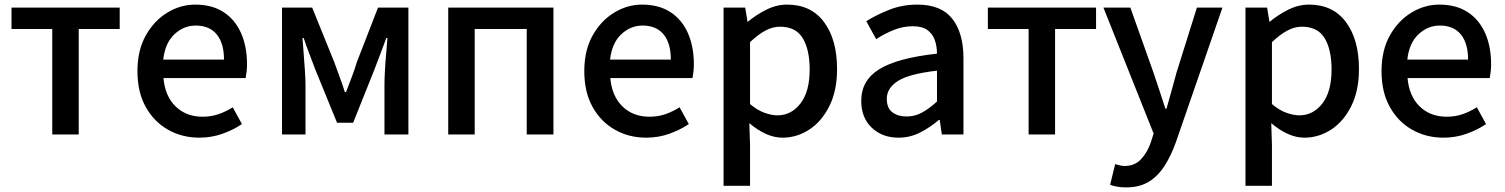

<svg xmlns="http://www.w3.org/2000/svg" viewBox="-20 -584 6539 834"><path d="M207 0V-458H30V-551H500V-458H322V0Z M846 14Q771 14 710 -20.5Q649 -55 613 -119.5Q577 -184 577 -275Q577 -365 613 -429.5Q649 -494 706.5 -529Q764 -564 828 -564Q901 -564 951 -531.5Q1001 -499 1027 -440.5Q1053 -382 1053 -304Q1053 -287 1051 -271.5Q1049 -256 1047 -245H690Q697 -166 743 -121.5Q789 -77 860 -77Q897 -77 929 -88Q961 -99 991 -118L1031 -45Q994 -20 946.5 -3Q899 14 846 14ZM689 -325H953Q953 -396 921.5 -434.5Q890 -473 830 -473Q778 -473 737.5 -435Q697 -397 689 -325Z M1205 0V-551H1336L1432 -314Q1444 -280 1456 -248Q1468 -216 1478 -184H1483Q1495 -216 1507.5 -248Q1520 -280 1530 -314L1622 -551H1754V0H1650V-214Q1650 -240 1652 -277Q1654 -314 1657.5 -352Q1661 -390 1663 -419H1658Q1646 -385 1632 -349Q1618 -313 1606 -281L1514 -51H1444L1350 -281Q1338 -313 1324 -349.5Q1310 -386 1299 -419H1294Q1296 -390 1299 -352Q1302 -314 1304.5 -277Q1307 -240 1307 -214V0Z M1927 0V-551H2384V0H2268V-458H2042V0Z M2787 14Q2712 14 2651 -20.5Q2590 -55 2554 -119.5Q2518 -184 2518 -275Q2518 -365 2554 -429.5Q2590 -494 2647.5 -529Q2705 -564 2769 -564Q2842 -564 2892 -531.5Q2942 -499 2968 -440.5Q2994 -382 2994 -304Q2994 -287 2992 -271.5Q2990 -256 2988 -245H2631Q2638 -166 2684 -121.5Q2730 -77 2801 -77Q2838 -77 2870 -88Q2902 -99 2932 -118L2972 -45Q2935 -20 2887.5 -3Q2840 14 2787 14ZM2630 -325H2894Q2894 -396 2862.5 -434.5Q2831 -473 2771 -473Q2719 -473 2678.5 -435Q2638 -397 2630 -325Z M3123 223V-551H3217L3227 -490H3229Q3265 -520 3309 -542Q3353 -564 3399 -564Q3503 -564 3559.5 -488Q3616 -412 3616 -284Q3616 -190 3582.5 -123Q3549 -56 3495 -21Q3441 14 3379 14Q3343 14 3306.5 -2.5Q3270 -19 3235 -49L3238 45V223ZM3357 -83Q3417 -83 3457 -134.5Q3497 -186 3497 -282Q3497 -368 3467 -418Q3437 -468 3368 -468Q3336 -468 3304.5 -451Q3273 -434 3238 -401V-132Q3270 -105 3301 -94Q3332 -83 3357 -83Z M3883 14Q3812 14 3766.5 -29.5Q3721 -73 3721 -146Q3721 -235 3799.5 -283.5Q3878 -332 4050 -351Q4050 -383 4040.5 -410Q4031 -437 4008.5 -453.5Q3986 -470 3945 -470Q3902 -470 3861.5 -453.5Q3821 -437 3786 -414L3743 -492Q3786 -519 3842.5 -541.5Q3899 -564 3965 -564Q4068 -564 4116.5 -502.5Q4165 -441 4165 -331V0H4071L4062 -63H4058Q4021 -31 3977 -8.5Q3933 14 3883 14ZM3918 -78Q3954 -78 3985 -95Q4016 -112 4050 -143V-277Q3928 -263 3880 -232Q3832 -201 3832 -155Q3832 -114 3856.5 -96Q3881 -78 3918 -78Z M4448 0V-458H4271V-551H4741V-458H4563V0Z M4872 230Q4850 230 4833 227Q4816 224 4802 219L4824 129Q4832 131 4843 134Q4854 137 4865 137Q4909 137 4936.5 107.5Q4964 78 4979 34L4991 -4L4773 -551H4890L4991 -267Q5004 -230 5016.5 -190.5Q5029 -151 5042 -112H5047Q5058 -150 5069 -190Q5080 -230 5090 -267L5179 -551H5290L5088 33Q5067 92 5038.5 136.5Q5010 181 4970 205.5Q4930 230 4872 230Z M5390 223V-551H5484L5494 -490H5496Q5532 -520 5576 -542Q5620 -564 5666 -564Q5770 -564 5826.5 -488Q5883 -412 5883 -284Q5883 -190 5849.5 -123Q5816 -56 5762 -21Q5708 14 5646 14Q5610 14 5573.5 -2.5Q5537 -19 5502 -49L5505 45V223ZM5624 -83Q5684 -83 5724 -134.5Q5764 -186 5764 -282Q5764 -368 5734 -418Q5704 -468 5635 -468Q5603 -468 5571.5 -451Q5540 -434 5505 -401V-132Q5537 -105 5568 -94Q5599 -83 5624 -83Z M6250 14Q6175 14 6114 -20.5Q6053 -55 6017 -119.5Q5981 -184 5981 -275Q5981 -365 6017 -429.5Q6053 -494 6110.5 -529Q6168 -564 6232 -564Q6305 -564 6355 -531.5Q6405 -499 6431 -440.5Q6457 -382 6457 -304Q6457 -287 6455 -271.5Q6453 -256 6451 -245H6094Q6101 -166 6147 -121.5Q6193 -77 6264 -77Q6301 -77 6333 -88Q6365 -99 6395 -118L6435 -45Q6398 -20 6350.5 -3Q6303 14 6250 14ZM6093 -325H6357Q6357 -396 6325.5 -434.5Q6294 -473 6234 -473Q6182 -473 6141.5 -435Q6101 -397 6093 -325Z"/></svg>

Font: Source Han Sans TC Medium
Style: Regular
Weight: 500
Designer: Ryoko NISHIZUKA Ë•øÂ°öÊ∂ºÂ≠ê (kana, bopomofo & ideographs); Paul D. Hunt (Latin, Greek & Cyrillic); Sandoll Communicatio
Foundry: Adobe
Version: Version 2.004;hotconv 1.0.118;makeotfexe 2.5.65603